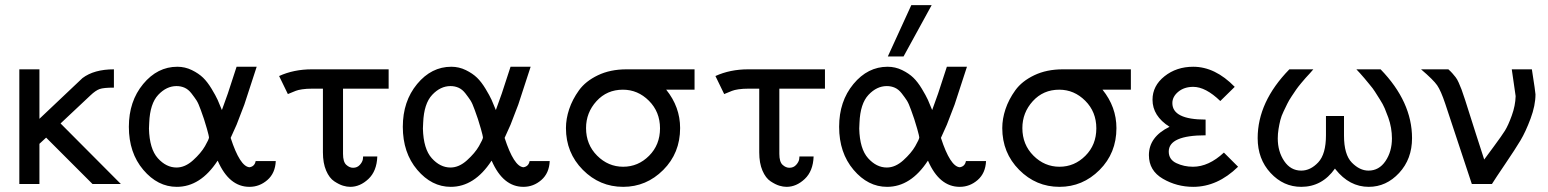

<svg xmlns="http://www.w3.org/2000/svg" viewBox="-20 -714 6006 745"><path d="M55 0V-445H133V-253Q295 -407 300 -411Q345 -445 422 -445V-374Q382 -374 366.5 -368.5Q351 -363 331 -344L215 -235L449 0H339L159 -180L133 -156V0Z M480 -222Q480 -321 535.5 -388Q591 -455 668 -455Q698 -455 724.5 -442Q751 -429 768 -412.5Q785 -396 801 -369.5Q817 -343 824.5 -326.5Q832 -310 841 -287L864 -351L898 -455H976L928 -308L898 -230L875 -179Q911 -68 948 -65Q968 -68 972 -89H1050Q1048 -42 1017.5 -15.5Q987 11 948 11Q869 11 825 -90H824Q758 11 666 11Q592 11 536 -55Q480 -121 480 -222ZM558 -215Q560 -136 592.5 -100Q625 -64 665 -64Q698 -64 729 -92Q760 -120 775.5 -147Q791 -174 791 -181Q791 -185 783 -214Q775 -242 771.5 -252Q768 -262 759 -287.5Q750 -313 742.5 -324.5Q735 -336 723 -351.5Q711 -367 696.5 -373.5Q682 -380 665 -380Q626 -380 594 -346Q562 -312 559 -238Z M1063 -419Q1120 -445 1190 -445H1488V-370H1311V-117Q1311 -86 1323.5 -74.5Q1336 -63 1350 -63Q1366 -63 1376 -74Q1386 -85 1388 -96L1389 -107H1444Q1442 -50 1409.5 -19.5Q1377 11 1339 11Q1326 11 1311 6.5Q1296 2 1277 -10.5Q1258 -23 1245.5 -52Q1233 -81 1233 -123V-370H1192Q1169 -370 1152.5 -367.5Q1136 -365 1127.5 -361.5Q1119 -358 1097 -349Z M1543 -222Q1543 -321 1598.5 -388Q1654 -455 1731 -455Q1761 -455 1787.5 -442Q1814 -429 1831 -412.5Q1848 -396 1864 -369.5Q1880 -343 1887.5 -326.5Q1895 -310 1904 -287L1927 -351L1961 -455H2039L1991 -308L1961 -230L1938 -179Q1974 -68 2011 -65Q2031 -68 2035 -89H2113Q2111 -42 2080.5 -15.5Q2050 11 2011 11Q1932 11 1888 -90H1887Q1821 11 1729 11Q1655 11 1599 -55Q1543 -121 1543 -222ZM1621 -215Q1623 -136 1655.5 -100Q1688 -64 1728 -64Q1761 -64 1792 -92Q1823 -120 1838.5 -147Q1854 -174 1854 -181Q1854 -185 1846 -214Q1838 -242 1834.5 -252Q1831 -262 1822 -287.5Q1813 -313 1805.5 -324.5Q1798 -336 1786 -351.5Q1774 -367 1759.5 -373.5Q1745 -380 1728 -380Q1689 -380 1657 -346Q1625 -312 1622 -238Z M2176 -217Q2176 -253 2188.5 -290.5Q2201 -328 2226.5 -363.5Q2252 -399 2300 -422Q2348 -445 2411 -445H2675V-366H2565Q2619 -299 2619 -217Q2619 -120 2553.5 -54.5Q2488 11 2398 11Q2307 11 2241.5 -55Q2176 -121 2176 -217ZM2254 -217Q2254 -153 2297 -110Q2340 -67 2398 -67Q2456 -67 2498.5 -109.5Q2541 -152 2541 -216Q2541 -280 2498 -323Q2455 -366 2397 -366Q2335 -366 2294.5 -321.5Q2254 -277 2254 -217Z M2756 -419Q2813 -445 2883 -445H3181V-370H3004V-117Q3004 -86 3016.5 -74.5Q3029 -63 3043 -63Q3059 -63 3069 -74Q3079 -85 3081 -96L3082 -107H3137Q3135 -50 3102.5 -19.5Q3070 11 3032 11Q3019 11 3004 6.5Q2989 2 2970 -10.5Q2951 -23 2938.5 -52Q2926 -81 2926 -123V-370H2885Q2862 -370 2845.5 -367.5Q2829 -365 2820.5 -361.5Q2812 -358 2790 -349Z M3425 -495 3516 -694H3595L3486 -495ZM3236 -222Q3236 -321 3291.5 -388Q3347 -455 3424 -455Q3454 -455 3480.5 -442Q3507 -429 3524 -412.5Q3541 -396 3557 -369.5Q3573 -343 3580.5 -326.5Q3588 -310 3597 -287L3620 -351L3654 -455H3732L3684 -308L3654 -230L3631 -179Q3667 -68 3704 -65Q3724 -68 3728 -89H3806Q3804 -42 3773.5 -15.5Q3743 11 3704 11Q3625 11 3581 -90H3580Q3514 11 3422 11Q3348 11 3292 -55Q3236 -121 3236 -222ZM3314 -215Q3316 -136 3348.5 -100Q3381 -64 3421 -64Q3454 -64 3485 -92Q3516 -120 3531.5 -147Q3547 -174 3547 -181Q3547 -185 3539 -214Q3531 -242 3527.5 -252Q3524 -262 3515 -287.5Q3506 -313 3498.5 -324.5Q3491 -336 3479 -351.5Q3467 -367 3452.5 -373.5Q3438 -380 3421 -380Q3382 -380 3350 -346Q3318 -312 3315 -238Z M3869 -217Q3869 -253 3881.5 -290.5Q3894 -328 3919.5 -363.5Q3945 -399 3993 -422Q4041 -445 4104 -445H4368V-366H4258Q4312 -299 4312 -217Q4312 -120 4246.5 -54.5Q4181 11 4091 11Q4000 11 3934.5 -55Q3869 -121 3869 -217ZM3947 -217Q3947 -153 3990 -110Q4033 -67 4091 -67Q4149 -67 4191.5 -109.5Q4234 -152 4234 -216Q4234 -280 4191 -323Q4148 -366 4090 -366Q4028 -366 3987.5 -321.5Q3947 -277 3947 -217Z M4438 -112Q4438 -183 4518 -222Q4452 -264 4452 -327Q4452 -381 4498.5 -418Q4545 -455 4610 -455Q4695 -455 4771 -377L4715 -322Q4658 -377 4610 -377Q4575 -377 4552 -358Q4529 -339 4529 -314Q4529 -250 4658 -250V-189Q4515 -189 4515 -126Q4515 -95 4544.5 -81Q4574 -67 4609 -67Q4670 -67 4729 -122L4784 -67Q4704 11 4610 11Q4546 11 4492 -20.5Q4438 -52 4438 -112Z M4860 -178Q4860 -319 4983 -445H5076Q5075 -443 5063 -430Q5051 -417 5046 -411.5Q5041 -406 5028.5 -391Q5016 -376 5009.5 -366.5Q5003 -357 4992 -340.5Q4981 -324 4975 -311.5Q4969 -299 4960.5 -281.5Q4952 -264 4948 -248Q4944 -232 4941 -213.5Q4938 -195 4938 -177Q4938 -126 4963 -89Q4988 -52 5029 -52Q5065 -52 5095 -84Q5125 -116 5125 -189V-264H5195V-188Q5195 -114 5225.5 -83Q5256 -52 5290 -52Q5331 -52 5356 -89Q5381 -126 5381 -177Q5381 -197 5377.5 -217.5Q5374 -238 5367 -257.5Q5360 -277 5353 -293.5Q5346 -310 5334 -328.5Q5322 -347 5315 -358.5Q5308 -370 5293.5 -387Q5279 -404 5274.5 -410Q5270 -416 5257 -430L5243 -445H5337Q5459 -319 5459 -178Q5459 -97 5409 -43Q5359 11 5291 11Q5216 11 5162 -57Q5161 -59 5160 -60Q5110 11 5029 11Q4960 11 4910 -43Q4860 -97 4860 -178Z M5494 -445H5600Q5610 -436 5616 -429Q5622 -422 5628 -414.5Q5634 -407 5640 -393.5Q5646 -380 5651 -367Q5656 -354 5665 -326Q5674 -298 5682.5 -271Q5691 -244 5707 -194Q5723 -144 5739 -95Q5747 -106 5777 -146.5Q5807 -187 5819.5 -207Q5832 -227 5846 -265.5Q5860 -304 5861 -341Q5861 -342 5846 -445H5924Q5938 -355 5938 -348Q5938 -305 5919 -254Q5900 -203 5880 -169.5Q5860 -136 5821 -78.5Q5782 -21 5769 0H5691L5588 -311Q5571 -362 5556.5 -383Q5542 -404 5494 -445Z"/></svg>

Font: CMU Sans Serif
Style: Medium
Weight: 500
Version: Version 0.7.0